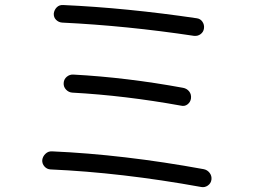

<svg xmlns="http://www.w3.org/2000/svg" viewBox="-20 -744 1040 779"><path d="M184.6 -56.6Q169.9 -57.6 160.2 -68.8Q150.4 -80.1 151.4 -94.7Q153.3 -109.4 164.6 -120.1Q175.8 -130.9 191.4 -129.9Q480.5 -117.2 806.6 -57.6Q821.3 -54.7 830.6 -42.5Q839.8 -30.3 837.9 -15.1Q835.9 0 823.2 8.8Q810.5 17.6 795.9 14.6Q472.7 -43.9 184.6 -56.6ZM278.3 -441.4Q494.1 -429.7 722.7 -387.7Q738.3 -384.8 747.6 -373Q756.8 -361.3 754.9 -344.7Q752.9 -330.1 741.2 -320.8Q729.5 -311.5 713.9 -315.4Q487.3 -356.4 273.4 -368.2Q258.8 -369.1 248 -380.4Q237.3 -391.6 238.3 -407.2Q239.3 -422.9 251 -432.6Q262.7 -442.4 278.3 -441.4ZM766.6 -598.6Q494.1 -639.6 232.4 -652.3Q217.8 -653.3 207.5 -663.6Q197.3 -673.8 198.2 -689.5Q200.2 -704.1 210.4 -714.4Q220.7 -724.6 236.3 -723.6Q494.1 -711.9 778.3 -669.9Q793 -668 801.3 -655.8Q809.6 -643.6 807.6 -628.9Q805.7 -614.3 793.9 -605.5Q782.2 -596.7 766.6 -598.6Z"/></svg>

Font: Rounded Mgen+ 2m regular
Style: Regular
Weight: 400
Designer: [Source Han Sans]
Ryoko NISHIZUKA  (kana & ideographs); Paul D. Hunt (Latin, Greek & Cyrillic); Wenlong ZHANG  (bopomofo
Version: Version 1.059.20150602